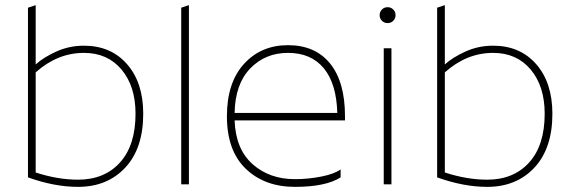

<svg xmlns="http://www.w3.org/2000/svg" viewBox="-20 -718 2231 748"><path d="M119 -698V-467Q150 -495 200 -517.5Q250 -540 307 -540Q412 -540 475 -468Q538 -396 538 -275Q538 -140 468 -65Q398 10 284 10Q192 10 89 -27V-688ZM284 -18Q387 -18 447.5 -85Q508 -152 508 -275Q508 -382 453.5 -447Q399 -512 307 -512Q204 -512 119 -436V-46Q205 -18 284 -18Z M686 -688 716 -698V0H686Z M1307 -27Q1249 10 1129 10Q1011 10 937.5 -60.5Q864 -131 864 -265Q864 -396 930.5 -469Q997 -542 1102 -542Q1208 -542 1266 -470.5Q1324 -399 1324 -265V-249H894Q898 -137 964 -78.5Q1030 -20 1129 -20Q1180 -20 1231 -30Q1282 -40 1307 -58ZM1102 -512Q1013 -512 954.5 -451Q896 -390 894 -278H1294Q1291 -392 1241.5 -452Q1192 -512 1102 -512Z M1475 -530H1505V0H1475ZM1512 -637Q1503 -628 1490 -628Q1477 -628 1468 -637Q1459 -646 1459 -659Q1459 -672 1468 -681Q1477 -690 1490 -690Q1503 -690 1512 -681Q1521 -672 1521 -659Q1521 -646 1512 -637Z M1713 -698V-467Q1744 -495 1794 -517.5Q1844 -540 1901 -540Q2006 -540 2069 -468Q2132 -396 2132 -275Q2132 -140 2062 -65Q1992 10 1878 10Q1786 10 1683 -27V-688ZM1878 -18Q1981 -18 2041.5 -85Q2102 -152 2102 -275Q2102 -382 2047.5 -447Q1993 -512 1901 -512Q1798 -512 1713 -436V-46Q1799 -18 1878 -18Z"/></svg>

Font: Roundo ExtraLight
Style: Regular
Weight: 250
Designer: Namrata Goyal (Gurmukhi), Shiva Nallaperumal (Latin)
Foundry: Indian Type Foundry
Version: Version 1.000;PS 1.0;hotconv 1.0.88;makeotf.lib2.5.647800